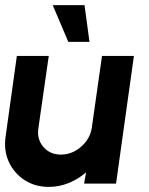

<svg xmlns="http://www.w3.org/2000/svg" viewBox="-26 -719 585 752"><path d="M-4 -184.5 40 -500H165L124.5 -218Q117.5 -174.5 143.5 -144Q169.5 -113.5 212.5 -113.5Q256 -113.5 291.2 -144Q326.5 -174.5 333.5 -218L373.5 -500H498.5L428.5 0H303.5L311 -44Q281 -17.5 243.2 -2.2Q205.5 13 165.5 13Q111 13 70 -13.8Q29 -40.5 8.5 -85.2Q-12 -130 -4 -184.5ZM180.5 -699H305L324.5 -555H241.5Z"/></svg>

Font: Urbanist
Style: Bold Italic
Weight: 700
Italic angle: -8°
Designer: Corey Hu
Foundry: Corey Hu
Version: Version 1.330; ttfautohint (v1.8.4.7-5d5b)